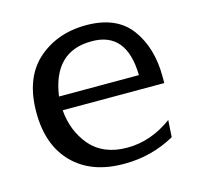

<svg xmlns="http://www.w3.org/2000/svg" viewBox="-83 -598 727 701"><g transform="rotate(-15 280.5 -247.5)"><path d="M496 -34Q408 15 306 15Q304 15 302 15Q181 15 111.5 -55Q42 -125 42 -249Q42 -373 110 -439Q185 -510 299.5 -510Q414 -510 467.5 -438Q521 -366 521 -256V-232H137Q143 -154 190 -97Q240 -39 330 -39Q420 -39 500 -98ZM439 -284Q436 -448 305 -448H303Q160 -448 137 -284Z"/></g></svg>

Font: Sawarabi Mincho
Style: Regular
Weight: 400
Version: Version 1.00